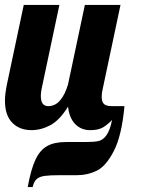

<svg xmlns="http://www.w3.org/2000/svg" viewBox="-28 -520 583 776"><path d="M115.5 125C103.2 151 92.7 188 84 236H104C107.3 221.3 112.7 210.7 120 204C127.3 197.3 138 193 152 191C166 189 187 188 215 188H284C312 188 338.3 182 363 170C387.7 158 410.7 131.5 432 90.5C453.3 49.5 467.7 -11 475 -91H424C409.3 -91 398.8 -93.8 392.5 -99.5C386.2 -105.2 383 -114.7 383 -128C383 -139.3 384.3 -150 387 -160L459 -500H315L247 -179C239 -151.7 228.3 -130.2 215 -114.5C201.7 -98.8 185.7 -91 167 -91C147 -91 137 -104.7 137 -132C137 -140.7 138 -150 140 -160L212 -500H68L0 -179C-5.3 -152.3 -8 -130.7 -8 -114C-8 -74 1.8 -44 21.5 -24C41.2 -4 67 6 99 6C125 6 150.5 -0.7 175.5 -14C200.5 -27.3 224.3 -52.3 247 -89C250.3 -58.3 260 -34.8 276 -18.5C292 -2.2 312 6 336 6C354 6 369 3.5 381 -1.5C393 -6.5 407.7 -17.7 425 -35C419 -6.3 411.3 14.3 402 27C392.7 39.7 382.2 47.3 370.5 50C358.8 52.7 341 54 317 54H239C207.7 54 182.3 59.3 163 70C143.7 80.7 127.8 99 115.5 125Z"/></svg>

Font: DonutKreme
Style: Regular
Weight: 400
Designer: Impallari Type
Foundry: Impallari Type
Version: Version 2.100